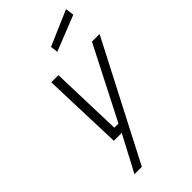

<svg xmlns="http://www.w3.org/2000/svg" viewBox="-290 -819 1121 1121"><g transform="rotate(-45 270.5 -259.0)"><path d="M512 -688 505 -741 287 -647 293 -601ZM159 0H224L106 223H167L541 -500H478L249 -52H215L201 -500H142Z"/></g></svg>

Font: RazerF5 Light
Style: Italic
Weight: 300
Foundry: Razer Inc.
Version: Version 2